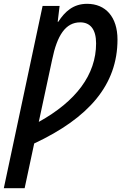

<svg xmlns="http://www.w3.org/2000/svg" viewBox="-57 -745 635 1005"><path d="M-37 240H72L122 6C408 -128 558 -301 558 -538C558 -656 496 -725 399 -725C327 -725 283 -685 248 -631H245L255 -714H166ZM146 -107 216 -433C242 -560 286 -628 363 -628C415 -628 446 -592 446 -518C446 -354 341 -215 146 -107Z"/></svg>

Font: Noto Sans Display SemiCondensed Medium
Style: Italic
Weight: 500
Width: 4
Italic angle: -12°
Designer: Monotype Design Team
Foundry: Monotype Imaging Inc.
Version: Version 1.900